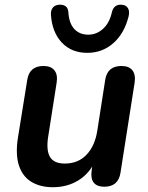

<svg xmlns="http://www.w3.org/2000/svg" viewBox="-20 -773 619 803"><path d="M201 10Q149 10 112 -12Q75 -34 59.5 -80Q44 -126 55 -197L94 -439Q103 -497 162 -497Q193 -497 207.5 -479Q222 -461 217 -428L181 -198Q173 -143 189.5 -116Q206 -89 251 -89Q307 -89 342 -126Q377 -163 387 -227L420 -439Q429 -497 488 -497Q520 -497 534 -478.5Q548 -460 543 -427L484 -51Q475 8 416 8Q387 8 373 -8Q359 -24 363 -57L373 -129L380 -102Q354 -47 307.5 -18.5Q261 10 201 10ZM345 -552Q279 -552 238.5 -595Q198 -638 193 -711Q192 -729 200 -740Q208 -751 225 -753Q242 -755 253.5 -747.5Q265 -740 266 -721Q269 -675 291 -651.5Q313 -628 349 -628Q384 -628 411 -652.5Q438 -677 448 -722Q452 -739 463 -747Q474 -755 490 -753Q507 -752 515 -739Q523 -726 518 -705Q500 -633 454 -592.5Q408 -552 345 -552Z"/></svg>

Font: Nunito Variable Extra Light
Style: Italic
Weight: 200
Italic angle: -9°
Designer: Vernon Adams
Foundry: Vernon Adams
Version: Version 3.602